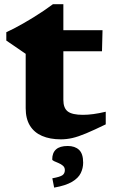

<svg xmlns="http://www.w3.org/2000/svg" viewBox="-20 -638 528 897"><path d="M276 -171Q276 -133 296.8 -117.2Q317.5 -101.5 367.5 -101.5Q390 -101.5 416.2 -105Q442.5 -108.5 474 -116V-57Q419.5 -30.5 382.5 -15Q345.5 0.5 318.2 6.8Q291 13 264.5 13Q213.5 13 176.5 -3Q139.5 -19 119.8 -51.2Q100 -83.5 100 -132.5V-386.5L9.5 -448.5V-487.5Q24 -494 44.5 -504.5Q65 -515 88.5 -528.5Q112 -542 136.8 -557.2Q161.5 -572.5 184.8 -588.2Q208 -604 227.5 -618.5H276V-484.5ZM204 -398.5 206.5 -497H459L456.5 -398.5ZM224.5 195Q260.5 188.5 271.8 180.5Q283 172.5 283 156.5Q283 144 274 136.2Q265 128.5 253.5 123.8Q242 119 233 115Q224 111 224 106.5Q224 76 241.8 60Q259.5 44 296.5 44Q330 44 349.2 62Q368.5 80 368.5 122Q368.5 147.5 357.2 170.8Q346 194 316.5 211.5Q287 229 233 238.5Z"/></svg>

Font: Newsreader 9pt
Style: Bold
Weight: 700
Designer: Hugues Gentile
Foundry: Production Type
Version: Version 1.003